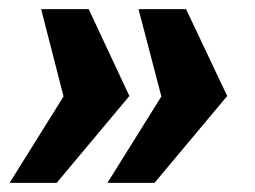

<svg xmlns="http://www.w3.org/2000/svg" viewBox="-20 -528 557 420"><path d="M215 -128 333 -317 283 -508H387L477 -318L318 -128ZM1 -128 119 -317 70 -508H174L263 -318L104 -128Z"/></svg>

Font: Sansita Swashed Light SemiBold
Style: Regular
Weight: 600
Version: Version 1.003